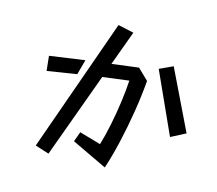

<svg xmlns="http://www.w3.org/2000/svg" viewBox="-111 -910 1223 1083"><g transform="rotate(15 500.0 -368.5)"><path d="M400 -130 525 -94Q542 -150 556 -219Q570 -288 579.5 -357Q589 -426 592 -483L439 -463L258 33L177 7L452 -770L544 -750L470 -548L626 -568L689 -507Q682 -420 666.5 -324Q651 -228 630 -137Q609 -46 585 26L379 -72ZM735 -590 813 -626 981 -279 896 -235ZM118 -501 323 -530 299 -442 127 -415Z"/></g></svg>

Font: Moralerspace Krypton JPDOC
Style: Regular
Weight: 400
Version: v0.0.6; ttfautohint (v1.8.4.7-5d5b-dirty) -l 6 -r 45 -G 200 